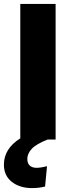

<svg xmlns="http://www.w3.org/2000/svg" viewBox="-59 -715 349 984"><path d="M226 -695V0H185Q125 24 103 48.5Q81 73 81 99Q81 122 93.5 133.5Q106 145 128 145Q150 145 182 137L172 241Q140 249 106 249Q42 249 1.5 217Q-39 185 -39 129Q-39 47 45 -6V-695Z"/></svg>

Font: Fira Sans Condensed ExtraBold
Style: Regular
Weight: 800
Width: 3
Designer: Carrois Corporate & Edenspiekermann AG
Foundry: Carrois Corporate GbR & Edenspiekermann AG
Version: Version 4.203